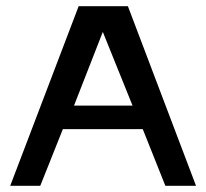

<svg xmlns="http://www.w3.org/2000/svg" viewBox="-20 -600 664 620"><path d="M13 0H110L183 -183H441L514 0H613L393 -580H234ZM219 -259 312 -497 408 -259Z"/></svg>

Font: Charger Sport
Style: BdExt
Weight: 700
Designer: Jasper
Foundry: Cannot Into Space Fonts
Version: Version 1.1